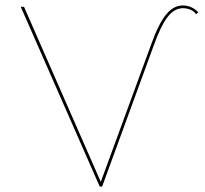

<svg xmlns="http://www.w3.org/2000/svg" viewBox="-20 -683 750 703"><path d="M706 -638 698 -631Q689 -643 676 -648Q663 -653 650 -653Q618 -653 593 -620Q568 -587 542 -514L354 0H345L56 -658H68L349 -17L533 -519Q560 -595 587.5 -629Q615 -663 649 -663Q682 -663 706 -638Z"/></svg>

Font: Ysabeau Infant Hairline
Style: Regular
Weight: 100
Designer: Christian Thalmann (Catharsis Fonts)
Version: Version 0.003